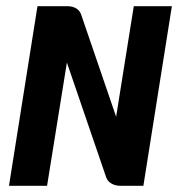

<svg xmlns="http://www.w3.org/2000/svg" viewBox="-20 -600 575 620"><path d="M9 0H132L196 -398L323 -27C330 -8 350 0 369 0H443L535 -580H412L355 -223L242 -553C236 -572 217 -580 198 -580H101Z"/></svg>

Font: Charger Pro
Style: UltraNarObl
Weight: 900
Designer: Jasper
Foundry: Cannot Into Space Fonts
Version: Version 1.09